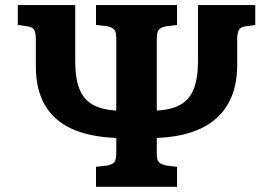

<svg xmlns="http://www.w3.org/2000/svg" viewBox="-20 -719 1051 739"><path d="M349.5 0V-77L393.5 -82Q414.5 -86.5 421 -96.3Q427.5 -106 427.5 -132.5V-188Q324 -192 255.2 -223.7Q186.5 -255.5 152.2 -315.5Q118 -375.5 118 -463.5V-565Q118 -593 111.5 -604Q105 -615 86.5 -617.5L48.5 -623V-699.5H269.5V-482.5Q269.5 -418 285.5 -377.3Q301.5 -336.5 336.5 -316.5Q371.5 -296.5 427.5 -293.5V-570.5Q427.5 -595.5 420.5 -604.5Q413.5 -613.5 390 -618.5L349.5 -623V-699.5H661.5V-623L617 -617.5Q596.5 -612.5 590 -603Q583.5 -593.5 583.5 -567V-293.5Q640.5 -296.5 675.3 -316.5Q710 -336.5 726 -377.3Q742 -418 742 -482.5V-699.5H962.5V-623L924.5 -617.5Q906 -615 899.5 -604Q893 -593 893 -565V-468.5Q893 -381 858 -319.5Q823 -258 754 -225Q685 -192 583.5 -188V-129Q583.5 -104.5 590 -96.3Q596.5 -88 619 -82L661.5 -77V0Z"/></svg>

Font: Literata Variable Black
Style: Regular
Weight: 900
Designer: Latin by Veronika Burian and Jose Scaglione. Greek by Irene Vlachou. Cyrillic by Vera Evstafieva.
Foundry: TypeTogether
Version: Version 3.021